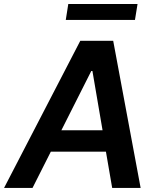

<svg xmlns="http://www.w3.org/2000/svg" viewBox="-41 -929 785 949"><path d="M119.7 0 210.2 -179.3H482.6L513.5 0H654.1L518.5 -727.3H355.8L-21 0ZM262.4 -285.2 410.2 -578.1H415.8L465.9 -285.2ZM284.1 -830.6H626.1L638.8 -909.1H296.5Z"/></svg>

Font: Margiela Sans Semi Bold
Style: Italic
Weight: 600
Italic angle: -9.39999°
Designer: Stefan Endress, Andreas Faust
Version: Version 1.100;FEAKit 1.0